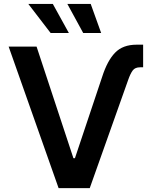

<svg xmlns="http://www.w3.org/2000/svg" viewBox="-20 -967 780 987"><path d="M505.4 -572.8Q531.7 -654.8 571.5 -696Q611.3 -737.3 682.1 -737.3H715.8V-621.1H700.7Q674.3 -621.1 662.4 -605Q650.4 -588.9 639.2 -557.1L441.4 0H281.2L24.4 -727.5H168L357.4 -153.8H365.2ZM240.2 -797.4 125.5 -946.8H251.5L334 -797.4ZM407.7 -797.4 326.2 -946.8H446.3L500 -797.4Z"/></svg>

Font: Inter-SemiBold
Style: Regular
Weight: 600
Designer: Rasmus Andersson
Foundry: rsms
Version: Version 4.000;git-a52131595